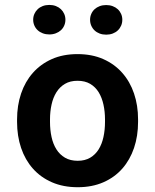

<svg xmlns="http://www.w3.org/2000/svg" viewBox="-20 -761 640 791"><path d="M50.3 -269Q50.3 -326.7 66.9 -375.7Q83.5 -424.8 115.5 -460.9Q147.5 -497.1 193.6 -517.6Q239.7 -538.1 299.3 -538.1Q358.9 -538.1 405.3 -517.6Q451.7 -497.1 483.6 -460.9Q515.6 -424.8 532.2 -375.7Q548.8 -326.7 548.8 -269V-258.8Q548.8 -200.7 532.2 -151.6Q515.6 -102.5 483.9 -66.4Q452.1 -30.3 405.8 -10Q359.4 10.3 300.3 10.3Q240.7 10.3 194.1 -10Q147.5 -30.3 115.5 -66.4Q83.5 -102.5 66.9 -151.6Q50.3 -200.7 50.3 -258.8ZM186 -258.8Q186 -225.6 192.4 -196.5Q198.7 -167.5 212.4 -145.8Q226.1 -124 247.8 -111.3Q269.5 -98.6 300.3 -98.6Q330.1 -98.6 351.6 -111.3Q373 -124 386.5 -145.8Q399.9 -167.5 406.2 -196.5Q412.6 -225.6 412.6 -258.8V-269Q412.6 -301.3 406.2 -330.1Q399.9 -358.9 386.5 -380.9Q373 -402.8 351.6 -415.5Q330.1 -428.2 299.3 -428.2Q269 -428.2 247.6 -415.5Q226.1 -402.8 212.4 -380.9Q198.7 -358.9 192.4 -330.1Q186 -301.3 186 -269ZM116.7 -679.7Q116.7 -692.4 121.6 -703.6Q126.5 -714.8 135.3 -723.1Q144 -731.4 156.2 -736.1Q168.5 -740.7 183.1 -740.7Q197.8 -740.7 210 -736.1Q222.2 -731.4 231 -723.1Q239.7 -714.8 244.6 -703.6Q249.5 -692.4 249.5 -679.7Q249.5 -667 244.6 -655.8Q239.7 -644.5 231 -636.5Q222.2 -628.4 210 -623.8Q197.8 -619.1 183.1 -619.1Q168.5 -619.1 156.2 -623.8Q144 -628.4 135.3 -636.5Q126.5 -644.5 121.6 -655.8Q116.7 -667 116.7 -679.7ZM351.1 -679.7Q351.1 -692.4 356 -703.6Q360.8 -714.8 369.6 -722.9Q378.4 -731 390.6 -735.6Q402.8 -740.2 417.5 -740.2Q432.1 -740.2 444.3 -735.6Q456.5 -731 465.3 -722.9Q474.1 -714.8 479 -703.6Q483.9 -692.4 483.9 -679.7Q483.9 -666.5 479 -655.3Q474.1 -644 465.3 -635.7Q456.5 -627.4 444.3 -622.8Q432.1 -618.2 417.5 -618.2Q402.8 -618.2 390.6 -622.8Q378.4 -627.4 369.6 -635.7Q360.8 -644 356 -655.3Q351.1 -666.5 351.1 -679.7Z"/></svg>

Font: Roboto Mono
Style: Bold
Weight: 700
Designer: Google
Version: Version 2.000985; 2015; ttfautohint (v1.3)